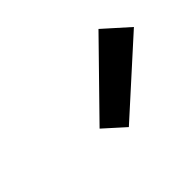

<svg xmlns="http://www.w3.org/2000/svg" viewBox="-58 -981 617 617"><g transform="rotate(-45 250.0 -673.0)"><path d="M254 -527 184 -590 408 -819 493 -743Z"/></g></svg>

Font: Iosevka Term Curly
Style: Bold Italic
Weight: 700
Italic angle: -9°
Designer: Belleve Invis
Foundry: Belleve Invis
Version: Version 32.3.0